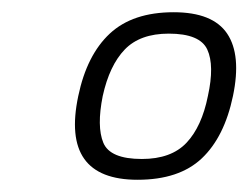

<svg xmlns="http://www.w3.org/2000/svg" viewBox="-20 -674 406 314"><path d="M205 -380Q79 -380 108 -517Q122 -584 159.5 -619Q197 -654 264 -654Q328 -654 351.5 -619Q375 -584 361 -517Q347 -450 310 -415Q273 -380 205 -380ZM212 -414Q260 -414 285 -440.5Q310 -467 320 -517Q331 -567 319 -593Q307 -619 256 -619Q209 -619 184 -593Q159 -567 148 -517Q138 -467 149 -440.5Q160 -414 212 -414Z"/></svg>

Font: Kanit ExtraLight
Style: Italic
Weight: 275
Italic angle: -12°
Designer: Katatrad Team
Foundry: CadsonDemak
Version: Version 2.000; ttfautohint (v1.8.3)